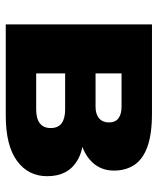

<svg xmlns="http://www.w3.org/2000/svg" viewBox="38 -572 535 650"><g transform="rotate(90 305.0 -247.5)"><path d="M63 0V-495H364Q435 -495 477.5 -479.5Q520 -464 539 -435Q558 -406 558 -366Q558 -322 529 -292Q500 -262 451 -252V-264Q496 -259 523.5 -242.5Q551 -226 564 -200.5Q577 -175 577 -140Q577 -76 525 -38Q473 0 372 0ZM229 -103H351Q382 -103 398 -115.5Q414 -128 414 -152Q414 -177 398 -189Q382 -201 351 -201H229ZM229 -304H342Q367 -304 381 -316Q395 -328 395 -349Q395 -371 381 -381.5Q367 -392 342 -392H229Z"/></g></svg>

Font: Nunito Sans 11pt Black
Style: Regular
Weight: 900
Version: Version 3.101;gftools[0.9.27]